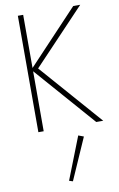

<svg xmlns="http://www.w3.org/2000/svg" viewBox="-108 -758 703 1137"><g transform="rotate(-10 243.5 -189.0)"><path d="M84 -700V0H116V-700ZM417 -700 107 -371 432 0H474L148 -372L459 -700ZM313 60 213 315 235 322 345 72Z"/></g></svg>

Font: Jost ExtraLight
Style: Regular
Weight: 250
Version: Version 3.710